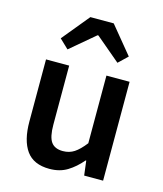

<svg xmlns="http://www.w3.org/2000/svg" viewBox="-113 -826 781 921"><g transform="rotate(15 278.0 -365.0)"><path d="M219 12Q140 12 104 -38.5Q68 -89 68 -183V-491H183V-198Q183 -137 201 -112Q219 -87 259 -87Q291 -87 315.5 -103Q340 -119 368 -155V-491H483V0H389L380 -72H377Q345 -34 307.5 -11Q270 12 219 12ZM110 -607 221 -742H337L448 -607L403 -564L281 -667H277L155 -564Z"/></g></svg>

Font: Processing Sans Pro Semibold
Style: Regular
Weight: 600
Designer: Paul D. Hunt
Foundry: Adobe Systems Incorporated
Version: Version 2.020;PS 2.000;hotconv 1.0.86;makeotf.lib2.5.63406